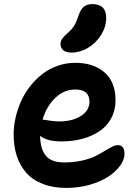

<svg xmlns="http://www.w3.org/2000/svg" viewBox="-20 -879 665 942"><path d="M332 -621.1Q304.7 -621.1 290.8 -632.1Q276.9 -643.1 276.9 -662.1Q276.9 -676.8 284.9 -688.5Q293 -700.2 312 -716.8Q334 -735.8 345.2 -754.9Q356.4 -773.9 366.2 -805.2Q377 -835.4 392.8 -847.2Q408.7 -858.9 433.1 -858.9Q501 -858.9 501 -791Q501 -747.6 476.1 -707.8Q451.2 -668 412.1 -644.5Q373 -621.1 332 -621.1ZM306.2 43Q240.2 43 189.9 23.4Q139.6 3.9 108.6 -31.5Q77.6 -66.9 62.3 -114Q46.9 -161.1 46.9 -219.2Q46.9 -260.3 56.6 -302.5Q66.4 -344.7 84 -383.8Q101.6 -422.9 128.7 -457Q155.8 -491.2 188.5 -516.4Q221.2 -541.5 262.7 -556.2Q304.2 -570.8 349.1 -570.8Q439.5 -570.8 493.2 -523.4Q546.9 -476.1 546.9 -387.2Q546.9 -337.9 525.6 -298.6Q504.4 -259.3 467.5 -234.9Q430.7 -210.4 383.3 -197.8Q335.9 -185.1 282.2 -185.1Q209.5 -185.1 176.8 -212.9Q177.7 -148.4 204.8 -115.2Q231.9 -82 293.9 -82Q340.8 -82 380.6 -90.8Q420.4 -99.6 445.8 -112.1Q471.2 -124.5 491.2 -137Q511.2 -149.4 528.1 -158.2Q544.9 -167 558.1 -167Q590.8 -167 590.8 -124Q590.8 -95.2 569.1 -65.7Q547.4 -36.1 510.7 -12Q474.1 12.2 419.9 27.6Q365.7 43 306.2 43ZM349.1 -439.9Q293.9 -439.9 250.7 -398.2Q207.5 -356.4 189 -292Q195.3 -292 221.2 -287.6Q247.1 -283.2 269 -283.2Q335.4 -283.2 377.2 -310.1Q418.9 -336.9 418.9 -379.9Q418.9 -439.9 349.1 -439.9Z"/></svg>

Font: Shantell Sans Irregular Bouncy
Style: Regular
Weight: 600
Designer: Stephen Nixon, Anya Danilova, Shantell Martin
Foundry: Arrow Type
Version: Version 1.006;[9816181b4]